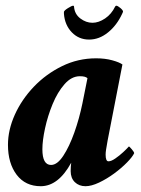

<svg xmlns="http://www.w3.org/2000/svg" viewBox="-20 -642 491 670"><path d="M122.1 7.8Q68.4 7.8 38.1 -32.2Q7.8 -72.3 7.8 -136.7Q7.8 -188.5 31.7 -241.7Q55.7 -294.9 98.1 -339.4Q140.6 -383.8 196.3 -411.1Q252 -438.5 315.4 -438.5Q346.7 -438.5 371.6 -431.6Q396.5 -424.8 407.2 -417L355.5 -151.4Q351.6 -128.9 350.1 -119.6Q348.6 -110.4 348.6 -102.5Q348.6 -79.1 358.4 -79.1Q368.2 -79.1 382.3 -88.9Q396.5 -98.6 410.2 -111.3Q423.8 -124 429.7 -130.9Q431.6 -130.9 439.9 -121.1Q448.2 -111.3 448.2 -107.4Q442.4 -94.7 423.3 -75.2Q404.3 -55.7 378.4 -36.6Q352.5 -17.6 325.7 -4.9Q298.8 7.8 278.3 7.8Q255.9 7.8 241.2 -6.3Q226.6 -20.5 226.6 -44.9Q226.6 -52.7 227.1 -60.1Q227.5 -67.4 228.5 -74.2Q183.6 7.8 122.1 7.8ZM158.2 -66.4Q179.7 -66.4 200.7 -98.1Q221.7 -129.9 239.3 -179.2Q256.8 -228.5 267.6 -281.2L285.2 -369.1Q278.3 -376 258.8 -376Q229.5 -376 205.1 -348.1Q180.7 -320.3 163.6 -278.8Q146.5 -237.3 137.2 -194.3Q127.9 -151.4 127.9 -121.1Q127.9 -66.4 158.2 -66.4ZM291 -503.9Q254.9 -503.9 230.5 -529.3Q206.1 -554.7 203.1 -593.8V-600.6Q204.1 -605.5 217.3 -613.8Q230.5 -622.1 235.4 -622.1Q238.3 -622.1 238.3 -619.1Q240.2 -592.8 260.3 -577.6Q280.3 -562.5 302.7 -562.5Q324.2 -562.5 346.7 -577.6Q369.1 -592.8 381.8 -619.1Q383.8 -622.1 385.7 -622.1Q390.6 -622.1 400.4 -613.8Q410.2 -605.5 409.2 -600.6Q409.2 -599.6 406.2 -593.8Q387.7 -553.7 356.9 -528.8Q326.2 -503.9 291 -503.9Z"/></svg>

Font: Crimson Text
Style: Bold Italic
Weight: 700
Italic angle: -11°
Designer: Sebastian Kosch
Foundry: Sebastian Kosch
Version: Version 1.100; ttfautohint (v1.8.4)